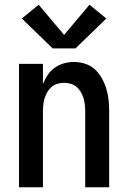

<svg xmlns="http://www.w3.org/2000/svg" viewBox="-20 -789 540 809"><path d="M60 0V-520H161V-435Q169 -455 181 -473Q193 -491 210.5 -503.5Q228 -516 249 -522Q270 -528 291 -528Q315 -528 338.5 -520.5Q362 -513 379.5 -497Q397 -481 409 -459.5Q421 -438 428 -415Q435 -392 437.5 -368Q440 -344 440 -320V0H339V-320Q339 -334 337.5 -348Q336 -362 332 -375.5Q328 -389 320.5 -401.5Q313 -414 302.5 -423Q292 -432 278 -436Q264 -440 250 -440Q236 -440 222 -436Q208 -432 197.5 -423Q187 -414 179.5 -401.5Q172 -389 168 -375.5Q164 -362 162.5 -348Q161 -334 161 -320V0ZM298 -585H202L72 -711L143 -769L250 -642L357 -769L428 -711Z"/></svg>

Font: Zed Mono Semibold
Style: Regular
Weight: 600
Monospace: yes
Designer: Belleve Invis
Foundry: Belleve Invis
Version: Version 1.0.0; ttfautohint (v1.8.4)